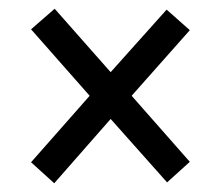

<svg xmlns="http://www.w3.org/2000/svg" viewBox="-20 -578 508 439"><path d="M104 -159 233 -306 362 -161 414 -208 281 -359 414 -509 361 -556 233 -413 105 -558 51 -511 185 -359 51 -207Z"/></svg>

Font: Noto Serif Khmer Condensed ExtraBold
Style: Regular
Weight: 800
Width: 3
Designer: Danh Hong and the Monotype Design Team
Foundry: Monotype Imaging Inc.
Version: Version 2.004